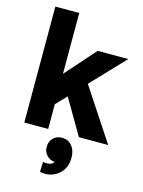

<svg xmlns="http://www.w3.org/2000/svg" viewBox="-136 -759 813 1088"><g transform="rotate(15 271.0 -215.0)"><path d="M370.1 0 249 -207 189.9 -145V0H49.8V-680.2H189.9V-323.2L346.2 -500H525.9L340.8 -305.2L542 0ZM208 247.1 210 188Q258.3 196.8 273.9 170.9Q246.1 169.4 227.1 149.4Q208 129.4 208 100.1Q208 68.4 227.8 48.1Q247.6 27.8 279.8 27.8Q315.4 27.8 337.6 54.2Q359.9 80.6 359.9 124Q359.9 189 314.5 224.1Q269 259.3 208 247.1Z"/></g></svg>

Font: Apfel Grotezk
Style: Bold
Weight: 700
Designer: Luigi Gorlero
Foundry: Collletttivo
Version: Version 2.000;FEAKit 1.0